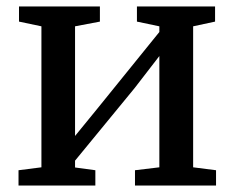

<svg xmlns="http://www.w3.org/2000/svg" viewBox="-20 -571 722 591"><path d="M37 0V-47L107.5 -56V-490L38.5 -504.5V-551H287.5V-504.5L211 -490V-152.5L282 -239.5L470.5 -472.5V-490L401.5 -504.5V-551H642V-504.5L574.5 -490V-56L645 -47V0H395.5V-47L470.5 -56V-398.5L394.5 -300L211 -76.5V-55.5L273.5 -47V0Z"/></svg>

Font: Merriweather 28pt
Style: Regular
Weight: 400
Version: Version 2.100